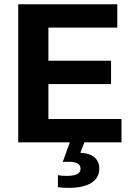

<svg xmlns="http://www.w3.org/2000/svg" viewBox="-20 -679 640 916"><path d="M66.9 0V-658.7H539.6V-547.4H210.9V-389.2H509.8V-277.8H210.9V-111.3H559.6V0ZM453.6 124.5Q453.6 170.4 415.5 193.8Q377.4 217.3 305.7 217.3Q283.7 217.3 256.3 214.4V156.7Q273.4 160.2 297.4 160.2Q364.3 160.2 364.3 126.5Q364.3 109.4 350.6 101.1Q336.9 92.8 304.7 92.8Q286.1 92.8 279.3 93.8L313 0H382.8L363.3 49.8Q409.2 52.2 431.4 72.3Q453.6 92.3 453.6 124.5Z"/></svg>

Font: Cousine
Style: Bold
Weight: 700
Monospace: yes
Designer: Steve Matteson
Foundry: Ascender Corporation
Version: Version 1.20